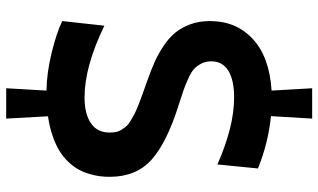

<svg xmlns="http://www.w3.org/2000/svg" viewBox="-224 -660 1028 620"><g transform="rotate(90 290.0 -350.0)"><path d="M551 -190Q551 -173.5 549 -158Q547 -142.5 541.5 -124Q536 -105.5 527.2 -89.5Q518.5 -73.5 503.2 -57.2Q488 -41 468 -28.5Q448 -16 419.2 -6Q390.5 4 355.5 9L363 144H265L272.5 14Q214.5 13 149.5 -3Q84.5 -19 48 -37L63 -173Q195 -109 295 -109Q347.5 -109 377.8 -129.5Q408 -150 408 -190Q408 -202 406 -211.5Q404 -221 398 -230Q392 -239 386.5 -245.2Q381 -251.5 368 -259Q355 -266.5 346 -271.2Q337 -276 317.2 -283.8Q297.5 -291.5 284.5 -296Q271.5 -300.5 245 -310Q208 -323 181 -335Q154 -347 127.5 -364.8Q101 -382.5 84.8 -402.8Q68.5 -423 58.2 -451.2Q48 -479.5 48 -514Q48 -598.5 105.8 -652.2Q163.5 -706 272.5 -713L265 -844H363L355 -711Q441 -702.5 524 -669L511 -538Q389 -592 295 -592Q238.5 -592 208.2 -573.2Q178 -554.5 178 -518Q178 -500.5 185 -486.8Q192 -473 201.5 -463.8Q211 -454.5 232 -444.8Q253 -435 269.8 -429.2Q286.5 -423.5 319 -413Q440 -375 495.5 -325.5Q551 -276 551 -190Z"/></g></svg>

Font: Cabin
Style: Bold
Weight: 700
Designer: Pablo Impallari
Foundry: Pablo Impallari. http://www.impallari.com Igino Marini. http://www.ikern.com
Version: Version 3.001;hotconv 1.0.109;makeotfexe 2.5.65596